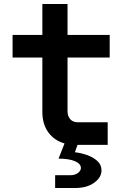

<svg xmlns="http://www.w3.org/2000/svg" viewBox="-20 -725 640 961"><path d="M256 216V152H332Q356 152 370.5 140.5Q385 129 385 116Q385 95 355.5 82Q326 69 273 69L303 -7Q251 -22 221.5 -63Q192 -104 192 -165V-437H43V-550H192V-705H318V-550H529V-437H318V-168Q318 -144 331.5 -128.5Q345 -113 369 -113H519V0H368L355 37Q383 40 414 50.5Q445 61 466.5 80Q488 99 488 128Q488 163 451.5 189.5Q415 216 356 216Z"/></svg>

Font: NKDuy Mono
Style: Bold
Weight: 700
Monospace: yes
Designer: NKDuy
Foundry: NKDuy
Version: Version 2.251; ttfautohint (v1.8.4.7-5d5b)